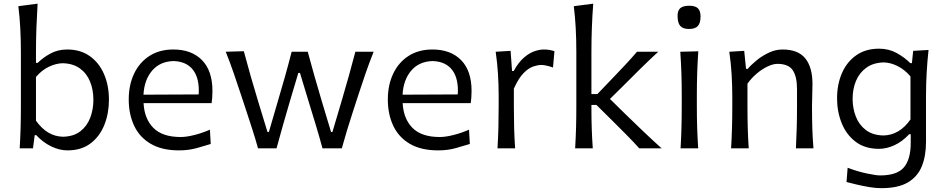

<svg xmlns="http://www.w3.org/2000/svg" viewBox="-20 -801 5109 1037"><path d="M344.7 11.2Q301.8 11.2 257.6 -9.8Q213.4 -30.8 175.3 -71.3H167.5L158.2 0H86.4Q89.8 -58.1 91.3 -111.8Q92.8 -165.5 92.8 -230V-519.5Q92.8 -585.4 89.6 -647Q86.4 -708.5 79.1 -767.6L183.1 -781.2Q179.2 -717.8 176.8 -653.3Q174.3 -588.9 174.3 -519.5V-461.4H183.6Q211.9 -489.7 252.2 -511.7Q292.5 -533.7 342.8 -533.7Q414.6 -533.7 464.8 -498Q515.1 -462.4 541.7 -401.1Q568.4 -339.8 568.4 -262.2Q568.4 -189 543.7 -126.7Q519 -64.5 469.2 -26.6Q419.4 11.2 344.7 11.2ZM320.8 -62.5Q377.9 -64 414.1 -92Q450.2 -120.1 467.3 -165Q484.4 -210 484.4 -261.7Q484.4 -316.4 466.3 -360.6Q448.2 -404.8 411.6 -431.4Q375 -458 318.8 -459.5Q283.2 -459 244.4 -440.7Q205.6 -422.4 174.3 -385.3V-149.4Q234.4 -64 320.8 -62.5Z M947.3 11.2Q854.5 11.2 794.2 -24.2Q733.9 -59.6 704.6 -121.8Q675.3 -184.1 675.3 -263.7Q675.3 -342.3 704.3 -403.3Q733.4 -464.4 787.4 -499Q841.3 -533.7 916 -533.7Q1014.6 -533.7 1071 -476.3Q1127.4 -418.9 1127.4 -310.1Q1127.4 -274.4 1123 -244.1H755.4Q759.8 -159.2 808.6 -110.1Q857.4 -61 955.6 -61Q987.3 -61 1029.8 -71.8Q1072.3 -82.5 1113.8 -100.6L1118.2 -23.4Q1086.9 -13.7 1043 -1.2Q999 11.2 947.3 11.2ZM1053.2 -291Q1058.1 -377.4 1022.7 -423.3Q987.3 -469.2 917 -471.2Q844.2 -469.2 801.8 -419.7Q759.3 -370.1 754.9 -289.6Z M1373.5 0Q1359.9 -49.3 1344 -98.9Q1328.1 -148.4 1311.5 -198.7L1280.8 -291.5Q1261.7 -349.1 1242.2 -406Q1222.7 -462.9 1199.2 -521.5L1296.9 -524.4Q1314 -459.5 1334.5 -387.9Q1355 -316.4 1375 -251L1424.8 -87.9H1432.1L1481 -255.4Q1500.5 -321.3 1519.3 -387.7Q1538.1 -454.1 1555.2 -521.5H1642.1Q1659.2 -457.5 1678.5 -389.9Q1697.8 -322.3 1717.3 -256.8L1768.1 -87.9H1775.4L1826.2 -259.3Q1845.2 -323.2 1864.7 -393.3Q1884.3 -463.4 1899.4 -521.5H1998Q1975.1 -463.9 1955.1 -406.5Q1935.1 -349.1 1916.5 -291.5L1886.7 -199.7Q1870.1 -149.4 1854.7 -98.6Q1839.4 -47.9 1826.2 0H1721.7Q1705.1 -61.5 1685.3 -127.2Q1665.5 -192.9 1647 -252.4L1600.1 -407.2H1591.3L1544.9 -251.5Q1527.3 -191.9 1508.8 -126.7Q1490.2 -61.5 1473.6 0Z M2346.7 11.2Q2253.9 11.2 2193.6 -24.2Q2133.3 -59.6 2104 -121.8Q2074.7 -184.1 2074.7 -263.7Q2074.7 -342.3 2103.8 -403.3Q2132.8 -464.4 2186.8 -499Q2240.7 -533.7 2315.4 -533.7Q2414.1 -533.7 2470.5 -476.3Q2526.9 -418.9 2526.9 -310.1Q2526.9 -274.4 2522.5 -244.1H2154.8Q2159.2 -159.2 2208 -110.1Q2256.8 -61 2355 -61Q2386.7 -61 2429.2 -71.8Q2471.7 -82.5 2513.2 -100.6L2517.6 -23.4Q2486.3 -13.7 2442.4 -1.2Q2398.4 11.2 2346.7 11.2ZM2452.6 -291Q2457.5 -377.4 2422.1 -423.3Q2386.7 -469.2 2316.4 -471.2Q2243.7 -469.2 2201.2 -419.7Q2158.7 -370.1 2154.3 -289.6Z M2667 0Q2670.4 -58.1 2671.9 -111.8Q2673.3 -165.5 2673.3 -230V-282.7Q2673.3 -340.3 2669.7 -400.9Q2666 -461.4 2657.2 -521.5L2737.8 -526.4L2745.6 -417.5H2754.4Q2780.3 -464.4 2809.3 -489.5Q2838.4 -514.6 2866.5 -524.2Q2894.5 -533.7 2917 -533.7Q2948.2 -533.7 2974.6 -524.4L2966.8 -436.5Q2951.2 -441.9 2934.1 -446Q2917 -450.2 2903.3 -450.2Q2885.3 -450.2 2860.1 -441.9Q2835 -433.6 2807.9 -406.2Q2780.8 -378.9 2755.4 -322.3V-226.6Q2755.4 -164.6 2756.8 -111.3Q2758.3 -58.1 2762.2 0Z M3086.4 0Q3089.8 -58.1 3091.3 -111.8Q3092.8 -165.5 3092.8 -230V-519.5Q3092.8 -585.4 3089.6 -647Q3086.4 -708.5 3079.1 -767.6L3184.1 -781.2Q3179.2 -717.8 3176.8 -653.3Q3174.3 -588.9 3174.3 -519.5V-293H3206.5L3283.7 -373.5Q3319.3 -410.6 3354 -447.5Q3388.7 -484.4 3420.4 -521.5H3535.2Q3485.4 -475.6 3439 -429.9Q3392.6 -384.3 3347.7 -338.9L3274.4 -266.6L3358.9 -183.6Q3405.8 -137.7 3454.3 -91.6Q3502.9 -45.4 3553.2 0H3432.6Q3399.9 -36.1 3364.5 -72Q3329.1 -107.9 3293 -143.6L3201.2 -234.4H3174.3V-217.8Q3174.3 -158.7 3176 -107.2Q3177.7 -55.7 3181.6 0Z M3655.8 0Q3659.2 -58.1 3660.6 -111.8Q3662.1 -165.5 3662.1 -230V-282.7Q3662.1 -352.5 3660.2 -408.2Q3658.2 -463.9 3654.3 -521.5L3751.5 -523.9Q3747.6 -465.3 3745.6 -409.2Q3743.7 -353 3743.7 -282.7V-230Q3743.7 -165.5 3745.4 -111.8Q3747.1 -58.1 3751 0ZM3701.2 -644.5Q3668.5 -644.5 3654.1 -660.9Q3639.6 -677.2 3639.6 -716.3Q3639.6 -744.1 3654.5 -757.1Q3669.4 -770 3702.6 -770Q3735.4 -770 3749.5 -756.1Q3763.7 -742.2 3763.7 -711.9Q3763.7 -676.3 3749 -660.4Q3734.4 -644.5 3701.2 -644.5Z M3928.7 0Q3932.1 -58.1 3933.6 -111.8Q3935.1 -165.5 3935.1 -230V-282.7Q3935.1 -340.3 3931.4 -400.9Q3927.7 -461.4 3918.9 -521.5L3999.5 -526.4L4009.3 -429.2H4018.6Q4038.6 -452.6 4068.6 -476.8Q4098.6 -501 4134.3 -517.3Q4169.9 -533.7 4206.1 -533.7Q4290.5 -533.7 4329.3 -485.8Q4368.2 -438 4368.2 -347.2Q4368.2 -313 4366.9 -283.2Q4365.7 -253.4 4365.7 -230Q4365.7 -165.5 4367.2 -111.8Q4368.7 -58.1 4373.5 0H4278.8Q4281.7 -58.1 4283.2 -111.3Q4284.7 -164.6 4284.7 -226.6V-319.8Q4284.7 -387.7 4261.5 -421.9Q4238.3 -456.1 4178.7 -456.1Q4155.3 -456.1 4125.5 -441.9Q4095.7 -427.7 4067.1 -403.6Q4038.6 -379.4 4017.1 -349.1V-226.6Q4017.1 -164.6 4018.6 -111.3Q4020 -58.1 4023.9 0Z M4739.7 215.3Q4710.4 215.3 4675.3 209.5Q4640.1 203.6 4607.4 195.8Q4574.7 188 4552.2 182.1L4558.1 105Q4611.8 125.5 4662.1 136Q4712.4 146.5 4733.4 146.5Q4825.2 146.5 4862.1 102.8Q4898.9 59.1 4898.9 -28.8V-76.2H4890.6Q4854.5 -37.1 4811.8 -17.1Q4769 2.9 4727.1 2.9Q4651.9 2.9 4601.6 -35.2Q4551.3 -73.2 4526.1 -135.5Q4501 -197.8 4501 -269.5Q4501 -345.7 4527.6 -406.5Q4554.2 -467.3 4605 -502.7Q4655.8 -538.1 4728 -538.1Q4780.3 -538.1 4823 -514.6Q4865.7 -491.2 4896.5 -460H4905.3L4912.1 -526.4L4995.1 -531.2Q4988.3 -469.2 4984.9 -407Q4981.4 -344.7 4981.4 -285.2V-33.7Q4981.4 41 4958.7 97.2Q4936 153.3 4883.3 184.3Q4830.6 215.3 4739.7 215.3ZM4751 -69.3Q4837.9 -70.8 4897.5 -155.8V-388.2Q4866.7 -424.8 4827.9 -444.1Q4789.1 -463.4 4752.9 -463.9Q4696.8 -462.4 4659.4 -435.5Q4622.1 -408.7 4603.5 -364.7Q4585 -320.8 4585 -267.1Q4585 -215.8 4602.5 -171.1Q4620.1 -126.5 4656.7 -98.6Q4693.4 -70.8 4751 -69.3Z"/></svg>

Font: Pinar DS2-Regular
Style: Regular
Weight: 400
Designer: Amin Abedi
Version: Version 2.000